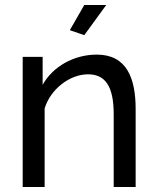

<svg xmlns="http://www.w3.org/2000/svg" viewBox="-20 -750 630 770"><path d="M406 -730H318L260 -629L318 -609ZM524 -312C524 -437 488 -531 368 -531C276 -531 192 -483 151 -410V-522H71V0H159V-315C183 -394 261 -452 333 -452C402 -452 436 -404 436 -292V0H524Z"/></svg>

Font: Raleway Med
Style: Regular
Weight: 500
Designer: Matt McInerney, Pablo Impallari, Rodrigo Fuenzalida
Foundry: Matt McInerney, Pablo Impallari, Rodrigo Fuenzalida
Version: Version 3.00 July 28, 2015